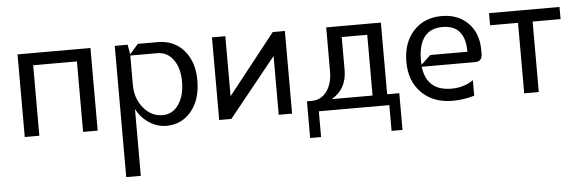

<svg xmlns="http://www.w3.org/2000/svg" viewBox="-41 -466 2382 787"><g transform="rotate(-5 1150.0 -72.5)"><path d="M50 0V-340H350V0H290V-290H110V0Z M450 -340H503L510 -300L545 -340H627Q694 -340 734.5 -293Q775 -246 775 -170Q775 -91 735.5 -43Q696 5 632 5Q607 5 584 -5Q561 -15 542 -32.5Q523 -50 510 -75V200H450ZM510 -295V-174Q510 -118 542.5 -79Q575 -40 621 -40Q662 -40 687 -76Q712 -112 712 -170Q712 -226 687 -260.5Q662 -295 621 -295Z M850 0V-340H905V-93L1100 -340H1150V0H1095V-242L900 0Z M1215 -45H1235Q1273 -45 1296.5 -76.5Q1320 -108 1320 -160V-340H1545V-45H1595V106H1550V0H1260V106H1215ZM1485 -45V-295H1380V-160Q1380 -81 1317 -45Z M1695 -170Q1695 -161 1696 -153L1735 -190H1888Q1888 -300 1795 -300Q1695 -300 1695 -170ZM1795 -345Q1863 -345 1904 -303Q1945 -261 1945 -193V-175Q1945 -145 1915 -145H1696Q1708 -45 1810 -45Q1862 -45 1900 -72V-8Q1856 5 1810 5Q1731 5 1683 -43Q1635 -91 1635 -170Q1635 -249 1679 -297Q1723 -345 1795 -345Z M1990 -340H2280V-290H2165V0H2105V-290H1990Z"/></g></svg>

Font: Glametrix
Style: Regular
Weight: 500
Designer: gluk
Foundry: gluk
Version: Version 0.40